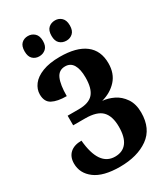

<svg xmlns="http://www.w3.org/2000/svg" viewBox="-226 -1019 975 1125"><g transform="rotate(-30 261.5 -456.0)"><path d="M17 -140Q17 -185 44.5 -210Q72 -235 122 -235Q138 -55 247 -55Q299 -55 326 -90.5Q353 -126 353 -196Q353 -268 319.5 -302.5Q286 -337 206 -337H125V-402H201Q269 -402 298.5 -435.5Q328 -469 328 -544Q328 -600 310 -630Q292 -660 256 -660Q213 -660 195.5 -620Q178 -580 178 -504Q116 -504 81 -522.5Q46 -541 46 -591Q46 -626 69 -656.5Q92 -687 139.5 -705.5Q187 -724 257 -724Q369 -724 427.5 -679.5Q486 -635 486 -549Q486 -480 446.5 -436.5Q407 -393 344 -376Q381 -373 418.5 -355Q456 -337 482 -299Q508 -261 508 -203Q508 -94 434 -41.5Q360 11 242 11Q130 11 73.5 -31.5Q17 -74 17 -140ZM95 -854Q95 -890 112.5 -906.5Q130 -923 156 -923Q182 -923 200.5 -906Q219 -889 219 -854Q219 -819 200.5 -802.5Q182 -786 156 -786Q130 -786 112.5 -802.5Q95 -819 95 -854ZM277 -854Q277 -890 295 -906.5Q313 -923 340 -923Q365 -923 383 -906Q401 -889 401 -854Q401 -819 383 -802.5Q365 -786 340 -786Q313 -786 295 -802.5Q277 -819 277 -854Z"/></g></svg>

Font: Noto Serif CondBlack
Style: Regular
Weight: 900
Width: 3
Designer: Monotype Design Team
Foundry: Monotype Imaging Inc.
Version: Version 1.001